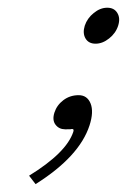

<svg xmlns="http://www.w3.org/2000/svg" viewBox="-20 -321 324 490"><path d="M196.3 -255.4Q202.6 -274.4 219.2 -287.8Q235.8 -301.3 253.7 -301.3Q271.5 -301.3 279.5 -287.8Q287.6 -274.4 281.5 -255.4Q275.4 -236.3 258.5 -222.9Q241.7 -209.5 223.9 -209.5Q206.1 -209.5 198.2 -222.9Q190.4 -236.3 196.3 -255.4ZM208.5 -1Q182.6 78.6 70.8 148.9L54.2 127.4Q149.4 68.8 167 15.6Q169.4 8.3 164.6 8.3H162.6Q161.1 9.3 145.8 9Q130.4 8.8 121.6 -2.9Q112.8 -14.6 118.9 -33.7Q125 -52.7 141.8 -65.4Q158.7 -78.1 180.7 -78.1Q202.6 -78.1 211.2 -56.9Q219.7 -35.6 208.5 -1Z"/></svg>

Font: RIT Rachana
Style: Italic
Weight: 400
Designer: Hussain KH
Version: 1.5.2